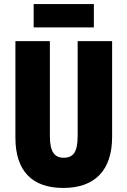

<svg xmlns="http://www.w3.org/2000/svg" viewBox="-20 -917 628 947"><path d="M443 -897H146V-782H443ZM533 -242V-714H363V-247C363 -167 342 -139 294 -139C249 -139 226 -168 226 -246V-714H56V-238C56 -72 140 10 292 10C448 10 533 -77 533 -242Z"/></svg>

Font: Noto Sans Hebrew ExtraCondensed Black
Style: Regular
Weight: 900
Width: 2
Designer: Monotype Design Team
Foundry: Monotype Imaging Inc.
Version: Version 2.004